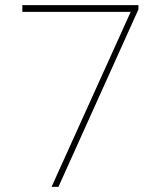

<svg xmlns="http://www.w3.org/2000/svg" viewBox="-20 -731 640 751"><path d="M521.5 -694.3 208.5 0H181.6L491.2 -684.6H67.4V-710.9H521.5Z"/></svg>

Font: TypoPRO Roboto Mono
Style: Regular
Weight: 250
Designer: Google
Version: Version 2.000986; 2015; ttfautohint (v1.3)